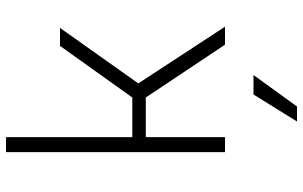

<svg xmlns="http://www.w3.org/2000/svg" viewBox="-205 -565 1010 640"><g transform="rotate(-90 300.0 -245.0)"><path d="M113 0V-730H163V-309H295L467 -550H527L342 -289L531 0H471L295 -264H163V0ZM215 240 305 95H370L265 240Z"/></g></svg>

Font: NKDuy Mono Thin
Style: Regular
Weight: 100
Monospace: yes
Designer: NKDuy
Foundry: NKDuy
Version: Version 2.251; ttfautohint (v1.8.4.7-5d5b)